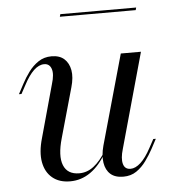

<svg xmlns="http://www.w3.org/2000/svg" viewBox="-46 -611 593 665"><g transform="rotate(-5 250.5 -279.0)"><path d="M171.8 11.3Q133.9 11.3 110.1 -8.5Q86.3 -28.2 79.8 -63.3Q73.4 -98.4 87.1 -146L137.9 -329.8Q148.4 -363.7 141.9 -382.3Q135.5 -400.8 116.9 -400.8Q98.4 -400.8 80.6 -383.9Q62.9 -366.9 46 -334.7L29.8 -304.8H21L39.5 -339.5Q50 -359.7 64.5 -379.4Q79 -399.2 98.8 -412.5Q118.5 -425.8 144.4 -425.8Q172.6 -425.8 188.7 -411.3Q204.8 -396.8 209.3 -371.8Q213.7 -346.8 204 -312.9L155.6 -141.1Q137.9 -79.8 151.2 -46.8Q164.5 -13.7 205.6 -13.7Q233.1 -13.7 256 -31.5Q279 -49.2 300 -83.9V-78.2Q275 -33.9 242.7 -11.3Q210.5 11.3 171.8 11.3ZM356.5 11.3Q328.2 11.3 312.1 -2.8Q296 -16.9 291.9 -42.7Q287.9 -68.5 296.8 -101.6L384.7 -414.5H454.8L362.9 -84.7Q353.2 -52.4 358.5 -33.1Q363.7 -13.7 383.9 -13.7Q400.8 -13.7 419 -30.2Q437.1 -46.8 454.8 -79.8L471 -109.7H479.8L461.3 -75Q450.8 -55.6 436.3 -35.5Q421.8 -15.3 402.4 -2Q383.1 11.3 356.5 11.3ZM185.5 -559.7 187.9 -568.5H451.6L449.2 -559.7Z"/></g></svg>

Font: Playfair 144pt Light
Style: Italic
Weight: 300
Italic angle: -15.6°
Designer: Claus Eggers Sørensen
Foundry: Claus Eggers Sørensen
Version: Version 2.001;gftools[0.9.30]